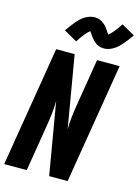

<svg xmlns="http://www.w3.org/2000/svg" viewBox="-142 -1056 827 1134"><g transform="rotate(15 271.5 -489.0)"><path d="M0 0 121 -735H234L309 -295Q309 -331 313 -367.5Q317 -404 323 -441L371 -735H509L388 0H275L200 -440Q200 -404 196 -367.5Q192 -331 186 -294L138 0ZM223 -810 142 -856Q154 -873 165 -887.5Q176 -902 186 -914Q196 -926 206.5 -936.5Q217 -947 231 -956Q245 -965 260.5 -970.5Q276 -976 292 -976Q301 -976 309.5 -974.5Q318 -973 326.5 -969.5Q335 -966 341.5 -961.5Q348 -957 355.5 -950.5Q363 -944 368 -937.5Q373 -931 377.5 -924.5Q382 -918 386.5 -911Q391 -904 396 -898Q411 -910 426 -928.5Q441 -947 462 -978L543 -932Q531 -915 520 -900.5Q509 -886 498.5 -874Q488 -862 477.5 -851.5Q467 -841 453 -832Q439 -823 423.5 -817.5Q408 -812 393 -812Q383 -812 374.5 -813.5Q366 -815 357.5 -818.5Q349 -822 342.5 -826.5Q336 -831 329 -837.5Q322 -844 316.5 -850.5Q311 -857 306.5 -863.5Q302 -870 297 -877.5Q292 -885 288 -890Q273 -878 258 -859.5Q243 -841 223 -810Z"/></g></svg>

Font: Iosevka SS04 Heavy
Style: Italic
Weight: 900
Italic angle: -9°
Monospace: yes
Designer: Belleve Invis
Foundry: Belleve Invis
Version: Version 19.0.0; ttfautohint (v1.8.4)